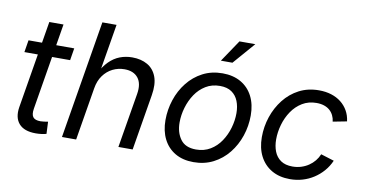

<svg xmlns="http://www.w3.org/2000/svg" viewBox="-74 -955 2222 1165"><g transform="rotate(10 1036.5 -373.0)"><path d="M336.4 -542.5 324.2 -467.8H42.5L54.7 -542.5ZM159.7 -673.8H247.1L158.7 -139.6Q152.8 -103 165.3 -87.2Q177.7 -71.3 210.9 -71.3Q219.7 -71.3 232.9 -73Q246.1 -74.7 257.3 -76.7L260.7 -2.4Q247.6 1.5 230.2 3.7Q212.9 5.9 195.3 5.9Q124 5.9 91.8 -30.8Q59.6 -67.4 69.8 -132.8Z M497.6 -324.2 443.8 0H356.4L477.1 -727.5H564.5L511.7 -411.1H495.6Q521 -461.9 551.3 -492.2Q581.5 -522.5 617.2 -536.1Q652.8 -549.8 693.4 -549.8Q748 -549.8 787.4 -527.1Q826.7 -504.4 843.8 -458.7Q860.8 -413.1 849.1 -343.8L792 0H704.1L760.3 -336.4Q771 -400.9 743.4 -435.8Q715.8 -470.7 659.2 -470.7Q620.6 -470.7 586.7 -453.9Q552.7 -437 529.1 -404.5Q505.4 -372.1 497.6 -324.2Z M1168 11.7Q1102.1 11.7 1054.9 -15.9Q1007.8 -43.5 982.4 -93.5Q957 -143.6 957 -210.4Q957 -274.9 977.1 -335.7Q997.1 -396.5 1035.4 -444.8Q1073.7 -493.2 1127.9 -521.5Q1182.1 -549.8 1250 -549.8Q1315.4 -549.8 1363 -522.5Q1410.6 -495.1 1436.3 -445.1Q1461.9 -395 1461.9 -327.1Q1461.9 -261.7 1441.4 -200.9Q1420.9 -140.1 1382.3 -92Q1343.8 -43.9 1289.6 -16.1Q1235.4 11.7 1168 11.7ZM1169.9 -66.4Q1219.7 -66.4 1258.1 -89.6Q1296.4 -112.8 1322 -151.1Q1347.7 -189.5 1360.8 -235.1Q1374 -280.8 1374 -325.7Q1374 -367.2 1360.8 -400.1Q1347.7 -433.1 1319.8 -452.4Q1292 -471.7 1247.6 -471.7Q1198.2 -471.7 1160.2 -448.5Q1122.1 -425.3 1096.4 -387Q1070.8 -348.6 1057.4 -302.7Q1043.9 -256.8 1043.9 -210.9Q1043.9 -149.4 1074 -107.9Q1104 -66.4 1169.9 -66.4ZM1225.6 -623.5 1316.4 -758.3H1414.1L1296.9 -623.5Z M1762.2 11.7Q1696.8 11.7 1649.4 -15.9Q1602.1 -43.5 1576.4 -93.3Q1550.8 -143.1 1550.8 -210.4Q1550.8 -274.9 1571 -335.4Q1591.3 -396 1629.4 -444.6Q1667.5 -493.2 1721.7 -521.5Q1775.9 -549.8 1844.2 -549.8Q1885.3 -549.8 1919.7 -539.1Q1954.1 -528.3 1980.2 -507.8Q2006.3 -487.3 2022.7 -458.5Q2039.1 -429.7 2043.5 -393.6L1958 -377Q1955.6 -397.9 1947 -415.3Q1938.5 -432.6 1924.1 -445.3Q1909.7 -458 1889.2 -464.8Q1868.7 -471.7 1842.3 -471.7Q1793 -471.7 1754.9 -448.5Q1716.8 -425.3 1690.9 -387Q1665 -348.6 1651.9 -302.7Q1638.7 -256.8 1638.7 -211.4Q1638.7 -170.4 1651.6 -137.5Q1664.6 -104.5 1692.4 -85.4Q1720.2 -66.4 1764.2 -66.4Q1792.5 -66.4 1817.4 -74.2Q1842.3 -82 1863 -95.9Q1883.8 -109.9 1899.2 -128.7Q1914.6 -147.5 1923.8 -169.9L2005.4 -144.5Q1989.7 -108.4 1964.6 -79.6Q1939.5 -50.8 1907.7 -30.3Q1876 -9.8 1839.1 1Q1802.2 11.7 1762.2 11.7Z"/></g></svg>

Font: Inter 16pt
Style: Italic
Weight: 400
Italic angle: -9.3988°
Version: Version 4.001;git-66647c0bb